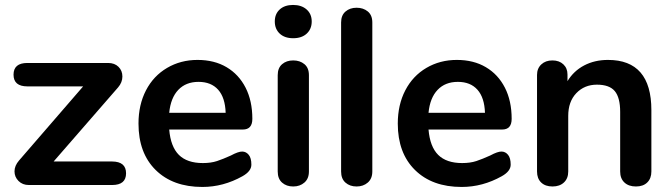

<svg xmlns="http://www.w3.org/2000/svg" viewBox="-20 -741 2691 769"><path d="M89.8 -488.8H413.1Q439 -488.8 454.6 -473.4Q470.2 -458 470.2 -434.6Q470.2 -411.1 453.1 -391.1L194.8 -94.2H429.2Q484.9 -93.8 484.9 -46.9Q484.9 0 429.2 0H95.2Q70.3 0 54.2 -16.1Q38.1 -32.2 38.1 -54.7Q38.1 -77.1 56.2 -98.1L313 -395H89.8Q34.2 -395 34.2 -441.9Q34.2 -488.8 89.8 -488.8Z M657.7 -289.1H883.8Q881.8 -350.1 853.8 -381.6Q825.7 -413.1 775.1 -413.1Q724.6 -413.1 694.1 -381.1Q663.6 -349.1 657.7 -289.1ZM951.2 -35.2Q874.5 7.8 790.5 7.8Q672.4 7.8 603.5 -60.1Q534.7 -127.9 534.7 -246.1Q534.7 -321.3 564.7 -379.2Q594.7 -437 649.2 -469Q703.6 -501 771 -501Q838.4 -501 887.5 -471.9Q936.5 -442.9 963.6 -389.9Q990.7 -336.9 990.7 -265.1Q990.7 -222.2 952.6 -222.2H657.7Q663.6 -153.3 696.5 -120.6Q729.5 -87.9 792.5 -87.9Q824.7 -87.9 849.1 -95.9Q873.5 -104 904.8 -118.2Q934.6 -134.3 950.2 -134Q965.8 -133.8 976.3 -120.8Q986.8 -107.9 986.8 -81.5Q986.8 -55.2 951.2 -35.2Z M1092.3 -54.2V-439.9Q1092.3 -468.8 1109.9 -483.9Q1127.4 -499 1154.3 -499Q1181.2 -499 1199.2 -484.1Q1217.3 -469.2 1217.3 -439.9V-54.2Q1217.3 -25.4 1199.2 -9.8Q1181.2 5.9 1154.3 5.9Q1127.4 5.9 1109.9 -9.5Q1092.3 -24.9 1092.3 -54.2ZM1100.3 -606.4Q1080.6 -625 1080.6 -655Q1080.6 -685.1 1100.3 -703.1Q1120.1 -721.2 1153.8 -721.2Q1187.5 -721.2 1208 -703.1Q1228.5 -685.1 1228.5 -655Q1228.5 -625 1208.5 -606.4Q1188.5 -587.9 1154.3 -587.9Q1120.1 -587.9 1100.3 -606.4Z M1346.2 -54.2V-650.9Q1346.2 -679.7 1363.8 -694.8Q1381.3 -710 1408.2 -710Q1435.1 -710 1453.1 -695.1Q1471.2 -680.2 1471.2 -650.9V-54.2Q1471.2 -25.4 1453.1 -9.8Q1435.1 5.9 1408.2 5.9Q1381.3 5.9 1363.8 -9.5Q1346.2 -24.9 1346.2 -54.2Z M1696.3 -289.1H1922.4Q1920.4 -350.1 1892.3 -381.6Q1864.3 -413.1 1813.7 -413.1Q1763.2 -413.1 1732.7 -381.1Q1702.1 -349.1 1696.3 -289.1ZM1989.7 -35.2Q1913.1 7.8 1829.1 7.8Q1710.9 7.8 1642.1 -60.1Q1573.2 -127.9 1573.2 -246.1Q1573.2 -321.3 1603.3 -379.2Q1633.3 -437 1687.7 -469Q1742.2 -501 1809.6 -501Q1877 -501 1926 -471.9Q1975.1 -442.9 2002.2 -389.9Q2029.3 -336.9 2029.3 -265.1Q2029.3 -222.2 1991.2 -222.2H1696.3Q1702.1 -153.3 1735.1 -120.6Q1768.1 -87.9 1831.1 -87.9Q1863.3 -87.9 1887.7 -95.9Q1912.1 -104 1943.4 -118.2Q1973.1 -134.3 1988.8 -134Q2004.4 -133.8 2014.9 -120.8Q2025.4 -107.9 2025.4 -81.5Q2025.4 -55.2 1989.7 -35.2Z M2415 -501Q2588.9 -501 2588.9 -299.8V-54.2Q2588.9 -26.4 2572.5 -10.3Q2556.2 5.9 2527.1 5.9Q2498 5.9 2481 -10Q2463.9 -25.9 2463.9 -54.2V-293Q2463.9 -350.1 2442.4 -376Q2420.9 -401.9 2370.8 -401.9Q2320.8 -401.9 2288.3 -367.9Q2255.9 -334 2255.9 -276.9V-54.2Q2255.9 -26.4 2238.8 -10.3Q2221.7 5.9 2192.9 5.9Q2164.1 5.9 2147.5 -10Q2130.9 -25.9 2130.9 -54.2V-440.9Q2130.9 -466.8 2147.9 -482.9Q2165 -499 2192.4 -499Q2219.7 -499 2236.3 -483.4Q2252.9 -467.8 2252.9 -442.9V-416Q2277.8 -457 2319.8 -479Q2361.8 -501 2415 -501Z"/></svg>

Font: Nunito-Bold
Style: Bold
Weight: 700
Designer: Vernon Adams
Foundry: newtypography
Version: Version 3.000